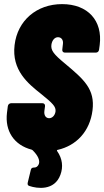

<svg xmlns="http://www.w3.org/2000/svg" viewBox="-20 -728 507 934"><path d="M430 -191C443 -294 389 -341 297 -418C240 -465 227 -483 230 -510C233 -532 246 -547 262 -547C279 -547 289 -533 286 -513L283 -487C282 -478 287 -472 296 -472H446C455 -472 461 -478 462 -487L465 -509C480 -628 407 -708 282 -708C158 -708 65 -628 51 -509C36 -386 117 -321 180 -271C237 -225 253 -209 250 -185C247 -166 234 -153 219 -153C203 -153 193 -167 196 -189L199 -211C200 -220 195 -226 186 -226H35C26 -226 19 -220 18 -211L14 -180C3 -90 49 -22 134 0C136 1 137 2 139 3C165 29 175 52 169 70C164 82 156 87 147 87C138 87 132 89 130 98L115 160C113 169 115 175 124 177C159 189 245 202 274 122C288 84 284 44 258 7C256 4 257 1 261 1C352 -20 417 -89 430 -191Z"/></svg>

Font: Barlow Condensed Black
Style: Italic
Weight: 900
Width: 3
Italic angle: -7°
Designer: Jeremy Tribby
Foundry: Tribby Type
Version: Version 1.422;hotconv 1.0.109;makeotfexe 2.5.65596